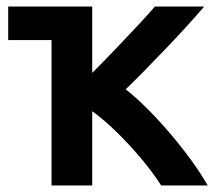

<svg xmlns="http://www.w3.org/2000/svg" viewBox="-20 -553 653 585"><path d="M261 -533H5V-431H137V12H261V-214Q296 -189 334 -152Q372 -115 408 -72.5Q444 -30 471 12H613Q584 -38 542 -92.5Q500 -147 453 -197Q406 -247 363 -281Q386 -303 417.5 -335Q449 -367 483 -402.5Q517 -438 548.5 -472.5Q580 -507 602 -533H452Q433 -511 400 -475.5Q367 -440 330 -401.5Q293 -363 261 -331Z"/></svg>

Font: Repo DemiBold
Style: Regular
Weight: 600
Designer: Stefan Peev
Foundry: Context Ltd
Version: Version 1.502